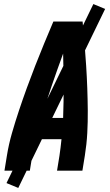

<svg xmlns="http://www.w3.org/2000/svg" viewBox="-20 -841 540 946"><path d="M2 0 14 -74Q23 -130 39 -185.5Q55 -241 73.5 -296.5Q92 -352 112 -407Q132 -462 153.5 -517Q175 -572 197.5 -626.5Q220 -681 243 -735H387Q392 -681 396.5 -626.5Q401 -572 404.5 -517Q408 -462 410 -407Q412 -352 412.5 -296.5Q413 -241 410 -185.5Q407 -130 398 -74L386 0H261L273 -74Q276 -94 278.5 -114.5Q281 -135 283 -155H155Q151 -135 146.5 -114.5Q142 -94 139 -74L127 0ZM184 -260H291Q294 -340 293.5 -419Q293 -498 291 -577Q262 -498 235 -419Q208 -340 184 -260ZM70 85 12 61 440 -821 498 -797Z"/></svg>

Font: Iosevka Curly Extrabold
Style: Italic
Weight: 800
Italic angle: -9°
Monospace: yes
Designer: Belleve Invis
Foundry: Belleve Invis
Version: Version 22.1.2; ttfautohint (v1.8.4)